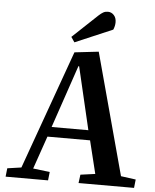

<svg xmlns="http://www.w3.org/2000/svg" viewBox="-61 -990 838 1041"><g transform="rotate(5 358.0 -469.5)"><path d="M453 -719 632 -57 713 -46 708 0H406L412 -46L492 -57L448 -236H216L154 -57L245 -46L240 0H9L14 -46L90 -57L322 -704ZM234 -290H434L354 -631H350ZM434 -914Q448 -927 459 -933Q470 -939 484 -939Q503 -939 516.5 -924.5Q530 -910 530 -886Q530 -865 521 -845L317 -758L298 -786Z"/></g></svg>

Font: Literata 36pt SemiBold
Style: Italic
Weight: 600
Italic angle: -2°
Designer: Latin by Veronika Burian and Jose Scaglione. Greek by Irene Vlachou. Cyrillic by Vera Evstafieva
Foundry: TypeTogether
Version: Version 3.002